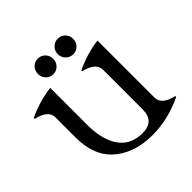

<svg xmlns="http://www.w3.org/2000/svg" viewBox="-187 -851 1010 1010"><g transform="rotate(-45 318.5 -346.0)"><path d="M348.6 -685.3Q365.7 -702.1 389.2 -702.1Q412.6 -702.1 429.2 -685.5Q445.8 -668.9 445.8 -644Q445.8 -619.1 429.2 -602.5Q412.6 -585.9 389.2 -585.9Q365.7 -585.9 348.6 -602.8Q331.5 -619.6 331.5 -644Q331.5 -668.5 348.6 -685.3ZM200.7 -685.5Q217.3 -702.1 240.7 -702.1Q264.2 -702.1 280.8 -685.5Q297.4 -668.9 297.4 -644Q297.4 -619.1 280.8 -602.5Q264.2 -585.9 240.7 -585.9Q217.3 -585.9 200.7 -602.5Q184.1 -619.1 184.1 -644Q184.1 -668.9 200.7 -685.5ZM382.8 9.8Q241.2 9.8 157.7 -71.3Q87.9 -139.2 87.9 -268.6V-417Q87.9 -471.2 4.9 -489.3V-496.1Q88.9 -536.1 178.2 -546.9V-268.6Q178.2 -171.9 214.4 -109.9Q258.3 -34.7 353.5 -34.7Q441.9 -34.7 441.9 -123V-417Q441.9 -471.2 358.9 -489.3V-496.1Q443.4 -536.6 529.8 -546.9V-123.5Q529.8 -69.3 612.8 -51.3V-44.4Q499.5 9.8 382.8 9.8Z"/></g></svg>

Font: Modern Antiqua
Style: Book
Weight: 400
Designer: Wojciech Kalinowski "wmk69" (wmk69@o2.pl)
Foundry: Wojciech Kalinowski "wmk69" (wmk69@o2.pl)
Version: Version 3.1.0; 2021-05-28